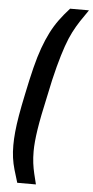

<svg xmlns="http://www.w3.org/2000/svg" viewBox="-60 -778 468 963"><g transform="rotate(5 174.0 -296.5)"><path d="M65 150Q54 115 45.5 85.5Q37 56 33 27Q29 -2 29 -36Q29 -67 32.5 -103.5Q36 -140 44 -187Q52 -234 65 -295Q81 -373 95.5 -431Q110 -489 126 -533Q142 -577 160 -612.5Q178 -648 200.5 -679Q223 -710 253 -743H348Q326 -712 308 -684.5Q290 -657 274 -626Q258 -595 243 -552Q228 -509 211.5 -447.5Q195 -386 177 -297Q153 -190 143 -124.5Q133 -59 133 -15Q133 18 136.5 45Q140 72 146 97Q152 122 159 150Z"/></g></svg>

Font: Saira ExtraCondensed
Style: Bold Italic
Weight: 700
Width: 2
Italic angle: -12°
Designer: Hector Gatti with collaboration of the Omnibus-Type team
Foundry: Omnibus-Type
Version: Version 1.101